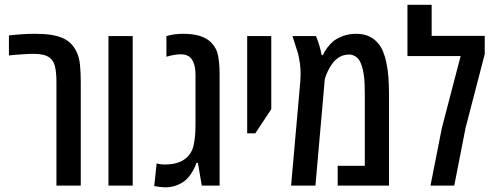

<svg xmlns="http://www.w3.org/2000/svg" viewBox="-20 -782 2082 809"><path d="M217.8 0V-435.1Q217.8 -473.6 212.6 -498.3Q207.5 -522.9 192.4 -536.1Q180.2 -546.9 162.6 -551Q145 -555.2 123 -555.2Q104 -555.2 71.3 -553Q38.6 -550.8 17.6 -548.3V-632.8Q48.3 -636.2 75.4 -637.9Q102.5 -639.6 124.5 -639.6Q165.5 -639.6 193.4 -635.5Q221.2 -631.3 243.2 -622.1Q280.8 -606 300.3 -568.4Q313.5 -543.9 316.9 -510.5Q320.3 -477.1 320.3 -435.1V0Z M437 0V-629.9H539.1V0Z M677.7 7.3Q656.2 7.3 629.9 2L640.1 -93.8Q643.6 -91.8 654.3 -90.3Q665 -88.9 673.8 -88.9Q726.1 -88.9 756.3 -109.9Q786.6 -130.9 795.4 -168Q803.7 -204.6 803.7 -254.4V-467.8Q803.7 -507.8 789.3 -530.5Q774.9 -553.2 741.2 -553.2Q728 -553.2 713.1 -550.5Q698.2 -547.9 681.2 -543V-629.9Q712.9 -639.6 752 -639.6Q833.5 -639.6 869.6 -603Q893.6 -578.6 899.4 -545.2Q905.3 -511.7 905.3 -467.8V0H830.1L814 -95.7H807.6Q803.2 -80.6 792.7 -62Q782.2 -43.5 768.1 -28.8Q753.9 -13.7 729.5 -3.2Q705.1 7.3 677.7 7.3Z M1021.5 -220.2V-629.9H1123V-321.8L1055.7 -220.2Z M1206.5 0 1245.1 -436Q1245.6 -443.4 1246.1 -453.6Q1246.6 -463.9 1246.6 -473.1Q1246.6 -493.7 1243.7 -514.6Q1240.7 -535.6 1235.8 -556.2Q1231.4 -571.8 1226.6 -585.4Q1219.7 -607.4 1212.4 -629.9H1311.5Q1327.6 -590.8 1335.4 -549.8H1340.8Q1346.7 -564.5 1359.1 -581.1Q1371.6 -597.7 1384.8 -608.4Q1399.9 -620.6 1424.8 -630.1Q1449.7 -639.6 1481 -639.6Q1512.7 -639.6 1535.4 -628.7Q1558.1 -617.7 1572.3 -600.6Q1585.4 -585.9 1594.2 -564.5Q1603 -543 1607.9 -518.6Q1613.8 -491.7 1616.5 -457.3Q1619.1 -422.9 1619.1 -387.2V0H1402.8V-83.5H1517.1V-386.7Q1517.1 -434.6 1513.7 -460.9Q1510.3 -487.3 1504.4 -504.4Q1495.1 -533.2 1480.2 -542.7Q1465.3 -552.2 1453.1 -552.2Q1428.2 -552.2 1410.9 -542Q1393.6 -531.7 1381.8 -516.1Q1359.4 -485.8 1348.6 -449.2L1309.1 0Z M1793.9 0 1841.8 -242.7 1920.9 -545.9H1696.8V-761.7H1798.8V-630.9H2022.5V-554.2L1941.9 -244.1L1894 0Z"/></svg>

Font: Open Sans Condensed SemiBold
Style: Regular
Weight: 600
Width: 3
Designer: Monotype Design Team
Foundry: Monotype Imaging Inc.
Version: Version 3.000; ttfautohint (v1.8.4)